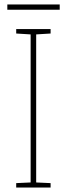

<svg xmlns="http://www.w3.org/2000/svg" viewBox="-20 -845 300 865"><path d="M208 0H53V-20L118 -23V-690L53 -694V-714H208V-694L143 -690V-23L208 -20ZM249 -825V-801H13V-825Z"/></svg>

Font: Noto Sans Lao UI SemCond Thin
Style: Regular
Weight: 100
Width: 4
Designer: Monotype Design Team
Foundry: Monotype Imaging Inc.
Version: Version 2.000; ttfautohint (v1.8.4.7-5d5b)